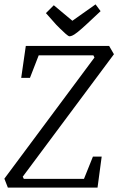

<svg xmlns="http://www.w3.org/2000/svg" viewBox="-31 -858 541 878"><path d="M5 0 -11 -41 401 -595 396 -605H146L106 -502H66L87 -648H468L490 -610L73 -50L78 -40H353L394 -142H434L415 0ZM287 -692Q282 -692 269 -703.5Q256 -715 243.5 -727.5Q231 -740 227 -744L179 -798L215 -834L300 -763L406 -838L429 -807L367 -749Q339 -723 323 -710.5Q307 -698 299 -695Q291 -692 287 -692Z"/></svg>

Font: Faustina Light
Style: Italic
Weight: 300
Italic angle: -8°
Designer: Alfonso Garcia
Foundry: http://www.omnibus-type.com
Version: Version 1.200